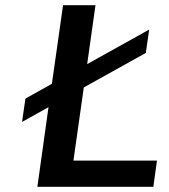

<svg xmlns="http://www.w3.org/2000/svg" viewBox="-20 -720 651 740"><path d="M585 -101 571 0H124L167 -307L65 -250L78 -340L180 -397L223 -700H348L316 -473L555 -606L542 -516L303 -383L263 -101Z"/></svg>

Font: Fivo Sans Modern Med
Style: Italic
Weight: 450
Designer: Alexander Slobzheninov
Foundry: Alexander Slobzheninov
Version: 1.0